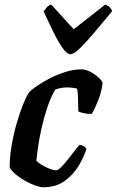

<svg xmlns="http://www.w3.org/2000/svg" viewBox="-20 -794 496 814"><path d="M162.5 0Q151 0 131 -7Q111 -14 89 -26Q67 -38 48.5 -53Q30 -68 21 -84Q21 -128 29.2 -176.5Q37.5 -225 50.5 -270.2Q63.5 -315.5 77.5 -350.2Q91.5 -385 103 -402Q112.5 -413 136 -429.2Q159.5 -445.5 191 -461.8Q222.5 -478 257.5 -489Q292.5 -500 325.5 -500Q344 -500 364.2 -489Q384.5 -478 399.2 -464Q414 -450 415 -441Q410.5 -404.5 396 -367.8Q381.5 -331 369 -311Q349.5 -311 333.8 -314.5Q318 -318 312 -322Q312 -330.5 311.5 -349.8Q311 -369 310.2 -389.2Q309.5 -409.5 306.5 -418.5Q296 -421 285.2 -422.2Q274.5 -423.5 266 -423.5Q253.5 -423.5 239.8 -421.2Q226 -419 214 -414Q194.5 -380.5 180.2 -337.5Q166 -294.5 156.2 -250.8Q146.5 -207 141.2 -170.2Q136 -133.5 134 -113Q140.5 -105 156 -95.5Q171.5 -86 189 -79Q206.5 -72 218.5 -72Q226 -72 239.2 -85.2Q252.5 -98.5 267.2 -117.2Q282 -136 295.5 -153.8Q309 -171.5 317.5 -180Q327.5 -179 335.8 -173.5Q344 -168 346.5 -163Q336.5 -130 314 -92Q291.5 -54 254.5 -27Q217.5 0 162.5 0ZM278.5 -564Q265 -564 247 -588.2Q229 -612.5 208.5 -654Q188 -695.5 165 -746Q172 -755.5 178.8 -763.2Q185.5 -771 197.5 -774.5L292.5 -670L426 -774.5Q438 -770.5 445.8 -762.5Q453.5 -754.5 455.5 -746.5Q414 -696.5 378.8 -654.8Q343.5 -613 318 -588.5Q292.5 -564 278.5 -564Z"/></svg>

Font: Texturina Medium
Style: Italic
Weight: 500
Italic angle: -11°
Designer: Guillermo Torres Carreño
Foundry: Omnibus-Type
Version: Version 1.002